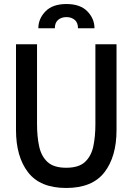

<svg xmlns="http://www.w3.org/2000/svg" viewBox="-20 -920 658 954"><path d="M309 14Q179.5 14 119.5 -63.8Q59.5 -141.5 59.5 -274V-700H164V-303Q164 -242 174.5 -193Q185 -144 216 -115.2Q247 -86.5 309 -86.5Q371.5 -86.5 402.5 -115.5Q433.5 -144.5 443.8 -193.5Q454 -242.5 454 -303V-700H559V-274Q559 -141.5 498.8 -63.8Q438.5 14 309 14ZM310 -900Q379 -900 414.2 -863.5Q449.5 -827 449.5 -779.5H367.5Q367.5 -807.5 351.2 -821.2Q335 -835 310 -835Q285 -835 268.8 -821.2Q252.5 -807.5 252.5 -779.5H170.5Q170.5 -827 206 -863.5Q241.5 -900 310 -900Z"/></svg>

Font: Cabin Condensed Medium
Style: Regular
Weight: 500
Width: 3
Designer: Pablo Impallari
Foundry: Pablo Impallari. http://www.impallari.com Igino Marini. http://www.ikern.com
Version: Version 3.001; ttfautohint (v1.8.3)